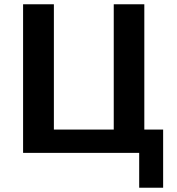

<svg xmlns="http://www.w3.org/2000/svg" viewBox="-20 -715 828 898"><path d="M88 0V-695H232V-109H512V-695H655V-109H743V163H631V0Z"/></svg>

Font: Coval
Style: ExtraBold
Weight: 800
Foundry: Context Ltd
Version: Version 001.000